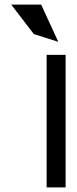

<svg xmlns="http://www.w3.org/2000/svg" viewBox="-20 -820 336 840"><path d="M160 -800H29L128 -671L235 -637ZM267 -580H184V0H267Z"/></svg>

Font: Charger
Style: Bd
Weight: 400
Designer: Jasper
Foundry: Cannot Into Space Fonts
Version: Version 0.98